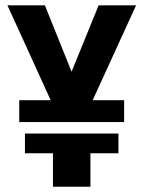

<svg xmlns="http://www.w3.org/2000/svg" viewBox="-20 -708 536 728"><path d="M74.6 -201.6V-126.8H180.8V0H322.8V-126.8H429V-201.6ZM450.6 -245.2V-328H331.4L496 -687.8H354L251.4 -436.2L150.2 -687.8H8.2L172.2 -328H53V-245.2Z"/></svg>

Font: Secuela Light
Style: Regular
Weight: 300
Designer: Fernando Haro
Foundry: deFharo
Version: Version 1.708